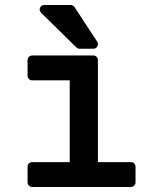

<svg xmlns="http://www.w3.org/2000/svg" viewBox="-20 -745 658 765"><path d="M89.8 -81.1Q89.8 -88.4 95.2 -93.8Q100.6 -99.1 107.9 -99.1H257.8V-424.8H107.9Q100.6 -424.8 95.2 -430.2Q89.8 -435.5 89.8 -442.9V-505.9Q89.8 -513.2 95.2 -518.6Q100.6 -523.9 107.9 -523.9H352.1Q359.4 -523.9 364.7 -518.6Q370.1 -513.2 370.1 -505.9V-99.1H502Q509.3 -99.1 514.6 -93.8Q520 -88.4 520 -81.1V-18.1Q520 -10.7 514.6 -5.4Q509.3 0 502 0H107.9Q100.6 0 95.2 -5.4Q89.8 -10.7 89.8 -18.1ZM144 -693.8Q134.8 -703.1 139.6 -714.1Q144.5 -725.1 157.2 -725.1H262.2Q266.1 -725.1 270.8 -722.4Q275.4 -719.7 276.9 -716.8L367.2 -579.1Q373 -569.3 367.9 -560.1Q362.8 -550.8 351.1 -550.8H295.9Q289.6 -550.8 283.2 -557.1Z"/></svg>

Font: Fragment Mono
Style: Bold
Weight: 700
Designer: Wei Huang based on Nimbus Sans by URW Studio, based on Helvetica by Max Miedinger.
Foundry: Wei Huang
Version: Version 1.011